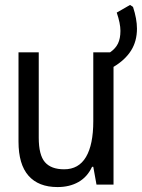

<svg xmlns="http://www.w3.org/2000/svg" viewBox="-20 -748 575 778"><path d="M440 -477V0H371L358 -72H353Q334 -31 298 -10.5Q262 10 213 10Q136 10 95.5 -36Q55 -82 55 -174V-536H137V-190Q137 -120 162 -91Q187 -62 240 -62Q299 -62 328.5 -112Q358 -162 358 -257V-536H426Q448 -551 458 -571.5Q468 -592 468 -623Q468 -653 453 -697L507 -728L519 -720Q535 -671 535 -632Q535 -581 511 -543Q487 -505 440 -477Z"/></svg>

Font: Noto Sans Mono UI Cond
Style: Regular
Weight: 400
Width: 3
Monospace: yes
Designer: Monotype Design team
Foundry: Monotype Imaging Inc.
Version: Version 1.000